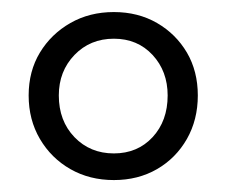

<svg xmlns="http://www.w3.org/2000/svg" viewBox="-20 -600 374 317"><path d="M168 -302.7Q127.9 -302.7 96.2 -320.8Q64.5 -338.9 45.9 -370.6Q27.3 -402.3 27.3 -442.4Q27.3 -482.4 45.9 -513.2Q64.5 -543.9 96.2 -562Q127.9 -580.1 168 -580.1Q208 -580.1 239.3 -562Q270.5 -543.9 288.6 -513.2Q306.6 -482.4 306.6 -442.4Q306.6 -402.3 288.6 -370.6Q270.5 -338.9 239.3 -320.8Q208 -302.7 168 -302.7ZM168 -346.7Q207 -346.7 231.9 -373.5Q256.8 -400.4 256.8 -442.4Q256.8 -482.4 231.9 -509.3Q207 -536.1 168 -536.1Q128.9 -536.1 103 -509.3Q77.1 -482.4 77.1 -442.4Q77.1 -400.4 103 -373.5Q128.9 -346.7 168 -346.7Z"/></svg>

Font: Crimson Pro ExtraLight
Style: Regular
Weight: 250
Designer: Jacques Le Bailly
Foundry: Baron von Fonthausen
Version: Version 1.003